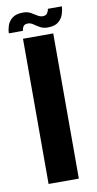

<svg xmlns="http://www.w3.org/2000/svg" viewBox="-112 -740 395 778"><g transform="rotate(-10 85.0 -351.0)"><path d="M23 0V-597.5H147.5V0ZM130.5 -625Q112 -625 98.8 -632.5Q85.5 -640 74.8 -647.5Q64 -655 53.5 -655Q38.5 -655 33.5 -646Q28.5 -637 28.5 -629H-29.5Q-29.5 -643.5 -24 -660.5Q-18.5 -677.5 -3 -689.8Q12.5 -702 41.5 -702Q59.5 -702 72.5 -694.8Q85.5 -687.5 96.2 -680.5Q107 -673.5 118.5 -673.5Q131.5 -673.5 137.2 -682.5Q143 -691.5 143 -699.5H201Q200.5 -685 195 -667.8Q189.5 -650.5 174.5 -637.8Q159.5 -625 130.5 -625Z"/></g></svg>

Font: Anybody Condensed SemiBold
Style: Regular
Weight: 600
Width: 3
Designer: Tyler Finck
Foundry: Etcetera Type Company
Version: Version 1.010; ttfautohint (v1.8.3) -l 8 -r 50 -G 200 -x 14 